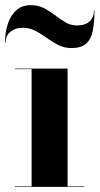

<svg xmlns="http://www.w3.org/2000/svg" viewBox="-32 -727 388 747"><path d="M231 -460V-2H296V0H26V-2H91V-458H26V-460ZM246.5 -540Q218 -540 194.5 -552Q171 -564 149.8 -579.5Q128.5 -595 105.8 -607Q83 -619 55.5 -619Q27.5 -619 8.5 -603.5Q-10.5 -588 -10.5 -560H-12.5Q-12.5 -602.5 -1 -635.8Q10.5 -669 32.5 -688Q54.5 -707 86.5 -707Q117 -707 139.8 -695Q162.5 -683 182.5 -667.5Q202.5 -652 222.8 -640Q243 -628 267.5 -628Q300 -628 316.8 -643.8Q333.5 -659.5 333.5 -687H335.5Q335.5 -639.5 328.8 -606.8Q322 -574 302.8 -557Q283.5 -540 246.5 -540Z"/></svg>

Font: Bodoni Moda 96pt
Style: Bold
Weight: 700
Version: Version 2.005